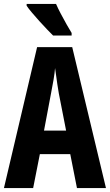

<svg xmlns="http://www.w3.org/2000/svg" viewBox="-20 -953 557 973"><path d="M370 0 336 -172H182L148 0H0L168 -714H346L517 0ZM278 -480Q274 -504 270.5 -526.5Q267 -549 264.5 -569.5Q262 -590 259 -608Q257 -582 251.5 -549.5Q246 -517 239 -482L203 -291H315ZM264 -933Q273 -912 288 -883.5Q303 -855 318 -828.5Q333 -802 343 -786V-773H249Q237 -785 218 -804.5Q199 -824 179 -846.5Q159 -869 141.5 -889.5Q124 -910 115 -924V-933Z"/></svg>

Font: Noto Sans Display ExtraCondensed
Style: Bold
Weight: 700
Width: 2
Designer: Monotype Design Team
Foundry: Monotype Imaging Inc.
Version: Version 2.003